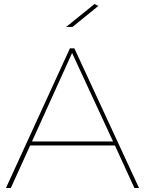

<svg xmlns="http://www.w3.org/2000/svg" viewBox="-20 -941 726 961"><path d="M545.9 -232.9 340.8 -675.8 140.1 -232.9ZM555.2 -212.9H130.9L34.2 0H9.8L330.1 -699.2H352.1L675.8 0H652.8ZM342.8 -806.2H311L453.1 -920.9L472.2 -911.1Z"/></svg>

Font: Montserrat-Hairline
Style: Regular
Weight: 250
Designer: Julieta Ulanovsky
Foundry: Julieta Ulanovsky
Version: Version 1.000;PS 002.000;hotconv 1.0.70;makeotf.lib2.5.58329